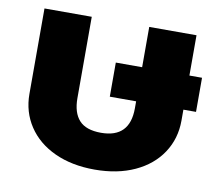

<svg xmlns="http://www.w3.org/2000/svg" viewBox="-66 -612 800 704"><g transform="rotate(10 334.0 -260.0)"><path d="M45 -217V-535H221V-232Q221 -178 246.5 -150Q272 -122 328 -122Q435 -122 435 -232V-258H337V-385H435V-535H611V-385H658V-258H611V-217Q611 -150 576 -97Q541 -44 477 -14.5Q413 15 328 15Q243 15 179 -14.5Q115 -44 80 -97Q45 -150 45 -217Z"/></g></svg>

Font: Prompt
Style: Bold
Weight: 700
Designer: Katatrad Team
Foundry: CadsonDemak
Version: Version 1.000